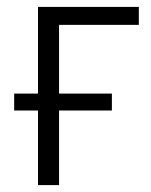

<svg xmlns="http://www.w3.org/2000/svg" viewBox="-20 -536 437 556"><path d="M90 0V-216H21V-265H90V-516H382V-464H151V-265H304V-216H151V0Z"/></svg>

Font: Ubuntu Sans Light
Style: Regular
Weight: 300
Designer: Dalton Maag Ltd
Foundry: Dalton Maag Ltd
Version: Version 1.006; ttfautohint (v1.8.4.7-5d5b)